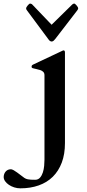

<svg xmlns="http://www.w3.org/2000/svg" viewBox="-141 -739 479 1062"><path d="M258.8 -714.4Q261.2 -716.8 264.2 -718Q267.1 -719.2 269.5 -719.2Q272 -719.2 275.6 -716.1Q279.3 -712.9 283 -708.5Q286.6 -704.1 289.1 -700Q291.5 -695.8 291.5 -693.8Q291.5 -688 286.1 -681.2L165 -523.9Q161.1 -518.6 155.8 -513.9Q150.4 -509.3 144.5 -509.3Q140.1 -509.3 135.5 -512.5Q130.9 -515.6 128.4 -519.5L8.8 -680.7Q5.9 -684.6 4.6 -687Q3.4 -689.5 3.4 -693.8Q3.4 -695.8 5.9 -700Q8.3 -704.1 12 -708.5Q15.6 -712.9 19.3 -716.1Q22.9 -719.2 25.4 -719.2Q27.3 -719.2 31 -718Q34.7 -716.8 37.1 -714.4L144.5 -602.1ZM202.6 -457.5Q204.6 -458.5 206.8 -459.5Q209 -460.4 210 -460.4Q218.3 -460.4 218.3 -448.7V52.2Q218.3 113.8 200.7 160.4Q183.1 207 150.9 238.8Q118.7 270.5 73 286.6Q27.3 302.7 -28.3 302.7Q-45.9 302.7 -62.5 297.4Q-79.1 292 -92 283.2Q-105 274.4 -112.8 263.2Q-120.6 252 -120.6 240.2Q-120.6 232.9 -118.2 225.1Q-115.7 217.3 -110.8 211.2Q-106 205.1 -98.6 201.2Q-91.3 197.3 -81.5 197.3Q-78.6 197.3 -75.4 198Q-72.3 198.7 -65.2 202.6Q-58.1 206.5 -45.9 215.3Q-33.7 224.1 -12.7 240.2Q-6.3 245.6 0 248.5Q6.3 251.5 13.7 252.9Q21 254.4 30.5 254.9Q40 255.4 53.2 255.4Q70.3 255.4 80.6 243.4Q90.8 231.4 96.2 214.4Q101.6 197.3 103.3 178.2Q105 159.2 105 145V-322.8Q105 -334.5 98.6 -341.1Q92.3 -347.7 82.5 -351.1Q72.8 -354.5 61.5 -356.7Q50.3 -358.9 40 -361.8Q37.1 -362.8 35.4 -364.5Q33.7 -366.2 33.7 -371.6Q33.7 -374 35.2 -376.5Q36.6 -378.9 41 -381.3Z"/></svg>

Font: Cardo
Style: Bold
Weight: 700
Designer: David J. Perry
Foundry: David J. Perry
Version: Version 1.0011